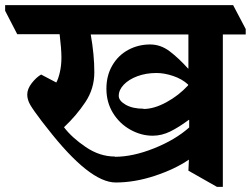

<svg xmlns="http://www.w3.org/2000/svg" viewBox="-76 -689 976 747"><path d="M880 -576V-555H791V38H768L657 -25L659 -68Q605 -31 526.5 -5Q448 21 374 21Q272 21 108 -190L86 -218Q54 -260 42 -280.5Q30 -301 30 -321Q30 -343 47.5 -365.5Q65 -388 84 -399L143 -368Q151 -382 157 -408.5Q163 -435 163 -465Q163 -498 156 -556H-9L-56 -647V-669H831ZM371 -79Q441 -79 523.5 -112Q606 -145 660 -193V-222L659 -223Q620 -194 586.5 -177.5Q553 -161 518 -161Q473 -161 431 -184.5Q389 -208 363.5 -249.5Q338 -291 338 -344Q338 -395 361 -434.5Q384 -474 423 -495Q462 -516 508 -516Q549 -516 584 -489.5Q619 -463 656 -422H657V-555H277Q291 -476 291 -408Q291 -344 256 -291.5Q221 -239 173 -194Q203 -154 257.5 -117Q312 -80 371 -80ZM482 -265Q523 -265 571 -291Q619 -317 656 -357V-360Q632 -382 597.5 -393.5Q563 -405 533 -405Q492 -405 458.5 -392.5Q425 -380 405.5 -359.5Q386 -339 386 -316Q386 -297 413 -281.5Q440 -266 483 -266Z"/></svg>

Font: Martel Heavy
Style: Regular
Weight: 900
Designer: Dan Reynolds
Foundry: Dan Reynolds
Version: Version 1.001; ttfautohint (v1.1) -l 5 -r 5 -G 72 -x 0 -D la